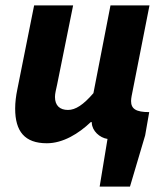

<svg xmlns="http://www.w3.org/2000/svg" viewBox="-20 -517 618 709"><path d="M348 172H460L516 -17L531 -103C482 -103 464 -115 464 -144C464 -150 465 -156 466 -162L532 -497H388L325 -173C288 -130 259 -111 231 -111C201 -111 183 -127 183 -159C183 -172 187 -186 191 -205L250 -497H106L44 -187C39 -163 36 -139 36 -116C36 -32 71 12 153 12C213 12 271 -24 315 -66H319V-63C320 -34 348 -8 377 -4Z"/></svg>

Font: Source Sans Pro
Style: Bold Italic
Weight: 700
Italic angle: -11°
Designer: Paul D. Hunt
Foundry: Adobe Systems Incorporated
Version: Version 3.006;hotconv 1.0.111;makeotfexe 2.5.65597